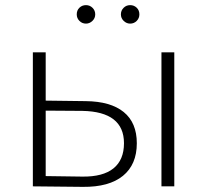

<svg xmlns="http://www.w3.org/2000/svg" viewBox="-20 -726 806 748"><path d="M315 -634Q300 -634 289.5 -644.5Q279 -655 279 -670Q279 -686 289.5 -696Q300 -706 315 -706Q330 -706 340.5 -695.5Q351 -685 351 -670Q351 -655 340 -644.5Q329 -634 315 -634ZM487 -634Q473 -634 462 -644.5Q451 -655 451 -670Q451 -685 461.5 -695.5Q472 -706 487 -706Q502 -706 512.5 -696Q523 -686 523 -670Q523 -655 512.5 -644.5Q502 -634 487 -634ZM314 -332Q411 -331 462 -289.5Q513 -248 513 -168Q513 -85 459 -41Q405 3 303 2L108 0V-522H158V-334ZM609 0V-522H659V0ZM301 -38Q381 -37 422 -70Q463 -103 463 -168Q463 -291 301 -294L158 -295V-40Z"/></svg>

Font: mBank Light
Style: Regular
Weight: 300
Designer: Julieta Ulanovsky
Foundry: Julieta Ulanovsky
Version: Version 7.200;PS 007.200;hotconv 1.0.88;makeotf.lib2.5.64775